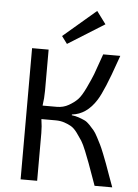

<svg xmlns="http://www.w3.org/2000/svg" viewBox="-60 -960 721 1006"><g transform="rotate(5 300.0 -457.0)"><path d="M267 -728 238 -767 410 -914 459 -848ZM325 -362V-358Q344 -356 361.5 -350Q379 -344 393 -337.5Q407 -331 421 -316Q435 -301 444.5 -290Q454 -279 466.5 -255Q479 -231 486 -217Q493 -203 506 -170.5Q519 -138 525.5 -120Q532 -102 546.5 -61.5Q561 -21 569 0H476Q471 -14 461 -42Q443 -92 434.5 -115.5Q426 -139 411 -176Q396 -213 385.5 -229.5Q375 -246 358.5 -268.5Q342 -291 326 -300.5Q310 -310 289 -317Q268 -324 243 -324H168Q174 -286 174 -251V0H87V-690H174V-474Q174 -434 168 -395H243Q277 -395 305 -411Q333 -427 351 -445.5Q369 -464 391 -510.5Q413 -557 423 -583Q433 -609 456 -676Q459 -685 461 -690H551Q548 -680 541 -662Q486 -503 453 -451Q402 -370 325 -362Z"/></g></svg>

Font: Exo 2.0
Style: Regular
Weight: 400
Designer: Natanael Gama
Version: Version 1.001;PS 001.001;hotconv 1.0.70;makeotf.lib2.5.58329